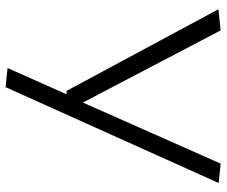

<svg xmlns="http://www.w3.org/2000/svg" viewBox="-80 -500 794 673"><g transform="rotate(90 316.5 -163.0)"><path d="M218 207 310 0H298L12 -532L86 -540L339 -57L553 -540L621 -533L285 214Z"/></g></svg>

Font: Georama Extended Light
Style: Regular
Weight: 300
Width: 7
Designer: Jean-Baptiste Levee
Foundry: Production Type
Version: Version 1.000